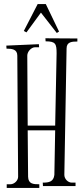

<svg xmlns="http://www.w3.org/2000/svg" viewBox="-20 -912 407 943"><path d="M116 -272H251L247 -53C243 -19 220 -15 190 -15L191 2H351V-15H333C313 -15 296 -34 296 -53L307 -674C307 -707 334 -708 360 -708V-723L203 -724L204 -709C253 -709 258 -697 258 -650L251 -295H116L114 -639C114 -658 133 -680 153 -680H172L171 -695L11 -688L12 -673C37 -673 65 -671 65 -639L69 -44C69 -25 50 -7 31 -7H13V11H173V-7C144 -7 119 -8 118 -44ZM205 -892H165L97 -760L110 -753L181 -850L259 -750L270 -757Z"/></svg>

Font: Bigelow Rules
Style: Regular
Weight: 400
Designer: Astigmatic (AOETI)
Foundry: Astigmatic (AOETI)
Version: Version 1.000